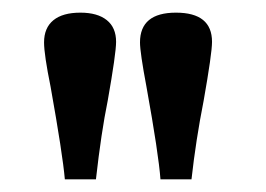

<svg xmlns="http://www.w3.org/2000/svg" viewBox="-20 -743 419 302"><path d="M82 -460.9Q78.6 -500 59.6 -606.4Q49.3 -657.2 49.3 -676.3Q49.3 -699.2 64 -711.2Q78.6 -723.1 106.4 -723.1Q133.3 -723.1 147.9 -711.4Q162.6 -699.7 162.6 -677.2Q162.6 -659.2 149.4 -584.5Q139.2 -534.7 130.9 -460.9ZM232.4 -460.9Q229.5 -500.5 210.4 -606.4Q200.2 -660.6 200.2 -676.3Q200.2 -723.1 256.8 -723.1Q313.5 -723.1 313.5 -677.2Q313.5 -659.2 300.3 -584.5Q288.1 -522.9 281.2 -460.9Z"/></svg>

Font: Elstob 6pt Medium
Style: Regular
Weight: 500
Designer: Peter S. Baker
Version: Version 1.015